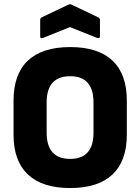

<svg xmlns="http://www.w3.org/2000/svg" viewBox="-20 -892 674 922"><path d="M317 11Q183 11 114 -54Q45 -119 45 -245V-409Q45 -536 114 -601Q183 -666 317 -666Q451 -666 520 -601Q589 -536 589 -409V-245Q589 -119 520 -54Q451 11 317 11ZM317 -129Q429 -129 429 -255V-400Q429 -526 317 -526Q204 -526 204 -400V-255Q204 -129 317 -129ZM187 -710Q173 -705 173 -717V-796Q173 -805 181 -809L307 -869Q316 -874 325 -869L451 -809Q460 -805 460 -796V-717Q460 -705 446 -710L316 -762Z"/></svg>

Font: Sofia Sans Semi Condensed Black
Style: Regular
Weight: 900
Designer: Botio Nikoltchev, Ani Petrova
Foundry: lettersoup
Version: Version 4.100; ttfautohint (v1.8.4.7-5d5b)